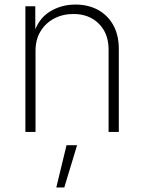

<svg xmlns="http://www.w3.org/2000/svg" viewBox="-20 -573 626 834"><path d="M134.3 -353V0H90.3V-545.9H133.3V-423.8H125.5Q145.5 -490.7 195.6 -522Q245.6 -553.2 307.6 -553.2Q363.3 -553.2 405.8 -530Q448.2 -506.8 472.2 -463.6Q496.1 -420.4 496.1 -359.9V0H451.7V-357.4Q451.7 -427.7 409.4 -470Q367.2 -512.2 298.8 -512.2Q252 -512.2 214.6 -492.2Q177.2 -472.2 155.8 -436.5Q134.3 -400.9 134.3 -353ZM224.6 241.2 269 57.6H314.9L259.3 241.2Z"/></svg>

Font: Inter ExtraLight
Style: Regular
Weight: 250
Designer: Rasmus Andersson
Foundry: rsms
Version: Version 4.001;git-66647c0bb